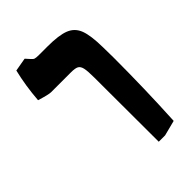

<svg xmlns="http://www.w3.org/2000/svg" viewBox="-217 -680 919 919"><g transform="rotate(-45 242.0 -220.5)"><path d="M299 -289Q299 -333 294.5 -352.5Q290 -372 278 -378.5Q266 -385 237 -385H103Q87 -385 32 -402Q39 -494 59 -576L127 -588L145 -568Q154 -557 161.5 -554.5Q169 -552 189 -552H246Q323 -552 361.5 -536.5Q400 -521 415 -481.5Q430 -442 431 -361L432 -289Q432 -82 421 127L343 147H300Z"/></g></svg>

Font: Suez One
Style: Regular
Weight: 400
Designer: Michal Sahar
Foundry: Hagilda
Version: Version 1.001